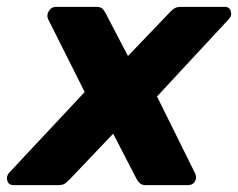

<svg xmlns="http://www.w3.org/2000/svg" viewBox="-64 -540 694 560"><path d="M-24.2 0Q-39.1 0 -42.7 -12.9Q-46.4 -25.9 -37.6 -35.9L183 -271.6L75.8 -485.3Q71.4 -496.8 78.8 -508.4Q86.3 -520 99.3 -520H217Q230.1 -520 235.6 -513.8Q241.1 -507.5 243.5 -502.5L309.2 -376.6L429.8 -502.5Q434.1 -507.5 441.9 -513.8Q449.6 -520 464.6 -520H590.6Q605.4 -520.4 609.2 -507.1Q613.1 -493.9 603 -483.8L394 -258.6L504.9 -34.7Q510.9 -22.9 504.9 -11.4Q498.9 0 482.4 0H361.5Q349.6 0 343.9 -5.6Q338.3 -11.2 335.3 -16.2L266.1 -150.1L138.6 -16.2Q134.6 -12.2 127.3 -6.1Q120 0 105.6 0Z"/></svg>

Font: Rubik Light
Style: Italic
Weight: 300
Italic angle: -12°
Designer: Hubert and Fischer
Foundry: Hubert and Fischer
Version: Version 2.300;gftools[0.9.30]